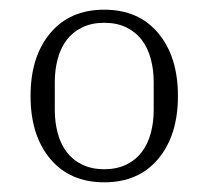

<svg xmlns="http://www.w3.org/2000/svg" viewBox="-20 -724 429 396"><path d="M195 -375Q221 -375 240.5 -384.5Q260 -394 272.5 -410.5Q285 -427 291 -449.5Q297 -472 297 -497V-555Q297 -580 291 -602.5Q285 -625 272.5 -641.5Q260 -658 240.5 -667.5Q221 -677 195 -677Q169 -677 149.5 -667.5Q130 -658 117.5 -641.5Q105 -625 99 -602.5Q93 -580 93 -555V-497Q93 -472 99 -449.5Q105 -427 117.5 -410.5Q130 -394 149.5 -384.5Q169 -375 195 -375ZM195 -348Q124 -348 83.5 -396.5Q43 -445 43 -526Q43 -607 83.5 -655.5Q124 -704 195 -704Q266 -704 306.5 -655.5Q347 -607 347 -526Q347 -445 306.5 -396.5Q266 -348 195 -348Z"/></svg>

Font: IBM Plex Serif Light
Style: Regular
Weight: 300
Designer: Mike Abbink, Paul van der Laan, Pieter van Rosmalen
Foundry: Bold Monday
Version: Version 3.001